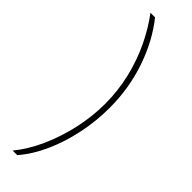

<svg xmlns="http://www.w3.org/2000/svg" viewBox="-298 -708 859 859"><g transform="rotate(45 131.5 -278.0)"><path d="M212 -283Q212 -201 195 -119Q178 -37 146 34.5Q114 106 69 158H40Q83 106 115.5 34.5Q148 -37 166.5 -119Q185 -201 185 -282Q185 -366 166 -444.5Q147 -523 114 -591.5Q81 -660 40 -714H69Q135 -632 173.5 -520Q212 -408 212 -283Z"/></g></svg>

Font: Noto Sans Lao Looped UI ExCd Thin
Style: Regular
Weight: 100
Width: 2
Designer: Mark Frömberg, Ben Mitchell
Foundry: The Fontpad Ltd
Version: Version 1.001